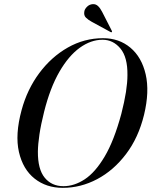

<svg xmlns="http://www.w3.org/2000/svg" viewBox="-20 -895 730 925"><path d="M476.5 -711Q553.5 -711 608 -665.5Q662.5 -620 681.8 -537Q701 -454 674 -342Q647 -231.5 587.2 -152.8Q527.5 -74 448.2 -32Q369 10 282.5 10Q203 10 146.8 -34.5Q90.5 -79 71.2 -162.8Q52 -246.5 84 -364.5Q111 -464.5 169.2 -542.8Q227.5 -621 306.8 -666Q386 -711 476.5 -711ZM285.5 2Q337.5 2 388.2 -31.2Q439 -64.5 484.2 -140.8Q529.5 -217 564.5 -346.5Q579.5 -405 586.8 -451.5Q594 -498 594 -533.5Q595 -619.5 560 -661.5Q525 -703.5 474 -703.5Q418 -703.5 364.2 -664.8Q310.5 -626 266 -549Q221.5 -472 192.5 -356.5Q177 -294.5 170 -247.2Q163 -200 162.5 -164.5Q162 -79.5 195.5 -38.8Q229 2 285.5 2ZM472 -838 519 -746Q521 -743 518.5 -740.5Q517 -738 513 -740.5L422 -790Q406 -798.5 394.2 -809.8Q382.5 -821 386.5 -841Q388.5 -852 399.8 -863Q411 -874 427 -875Q441 -876 451.8 -866.2Q462.5 -856.5 472 -838Z"/></svg>

Font: Fraunces 144pt
Style: Italic
Weight: 400
Italic angle: -16°
Version: Version 1.000;[b76b70a41]